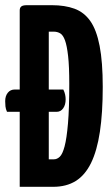

<svg xmlns="http://www.w3.org/2000/svg" viewBox="-46 -720 426 740"><path d="M30 0V-680Q30 -690 36 -695Q42 -700 58 -700H154Q204 -700 241 -686.5Q278 -673 302 -639Q326 -605 338 -543Q350 -481 350 -385Q350 -285 339 -212Q328 -139 305 -92Q282 -45 246 -22.5Q210 0 159 0ZM142 -106H162Q174 -106 184.5 -116Q195 -126 203 -156Q211 -186 216 -244Q221 -302 221 -397Q221 -464 216.5 -504Q212 -544 204.5 -564.5Q197 -585 186 -591.5Q175 -598 161 -598H142ZM-19 -289Q-24 -300 -25 -310Q-26 -320 -26 -330Q-26 -350 -16 -362.5Q-6 -375 11 -375H198Q203 -365 205 -355.5Q207 -346 207 -337Q207 -316 197.5 -302.5Q188 -289 172 -289Z"/></svg>

Font: Yanone Kaffeesatz ExtraLight
Style: Bold
Weight: 700
Version: Version 2.003